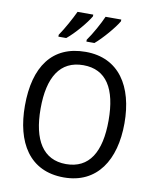

<svg xmlns="http://www.w3.org/2000/svg" viewBox="-101 -1020 897 1107"><g transform="rotate(10 348.0 -467.0)"><path d="M518 -934V-944H426C409 -904 371 -835 342 -795V-784H389C431 -819 497 -896 518 -934ZM354 -934V-944H262C243 -903 207 -837 178 -795V-784H224C270 -821 332 -895 354 -934ZM640 -358C640 -574 544 -725 349 -725C153 -725 57 -587 57 -359C57 -145 147 10 349 10C544 10 640 -143 640 -358ZM149 -358C149 -542 213 -647 349 -647C484 -647 547 -543 547 -358C547 -173 484 -68 348 -68C214 -68 149 -174 149 -358Z"/></g></svg>

Font: Noto Sans Khmer UI SemiCondensed
Style: Regular
Weight: 400
Width: 4
Designer: Danh Hong and the Monotype Design Team
Foundry: Monotype Imaging Inc.
Version: Version 2.002